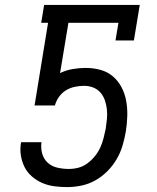

<svg xmlns="http://www.w3.org/2000/svg" viewBox="-20 -755 640 783"><path d="M253 8Q227 8 201 4.5Q175 1 152 -9Q129 -19 110 -35.5Q91 -52 80 -74Q69 -96 65 -122Q61 -148 66 -175H149Q146 -151 152 -129Q158 -107 174 -92Q190 -77 213 -71.5Q236 -66 260 -66Q280 -66 299.5 -71Q319 -76 336 -88.5Q353 -101 366.5 -117.5Q380 -134 388.5 -152.5Q397 -171 402 -190.5Q407 -210 411 -229Q414 -249 416 -269Q418 -289 416 -308Q414 -327 408 -345Q402 -363 390 -377Q378 -391 360.5 -398Q343 -405 323 -405Q305 -405 285.5 -401Q266 -397 249.5 -387Q233 -377 221 -360.5Q209 -344 204 -325H121L176 -662H148L160 -735H550L526 -590H451L463 -662H259L225 -457Q250 -469 277 -473.5Q304 -478 329 -478Q361 -478 390 -470Q419 -462 441 -443Q463 -424 476.5 -397.5Q490 -371 495 -341.5Q500 -312 499 -280.5Q498 -249 493 -218Q488 -189 479.5 -160.5Q471 -132 455.5 -105.5Q440 -79 417.5 -56.5Q395 -34 368 -19Q341 -4 311.5 2Q282 8 253 8Z"/></svg>

Font: Iosevka HT Extended
Style: Italic
Weight: 400
Width: 7
Italic angle: -9°
Monospace: yes
Designer: Belleve Invis
Foundry: Belleve Invis
Version: Version 32.3.0; ttfautohint (v1.8.4)